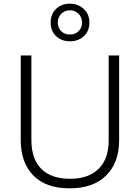

<svg xmlns="http://www.w3.org/2000/svg" viewBox="-20 -1016 762 1046"><path d="M629 -252Q629 -130 558.5 -60Q488 10 359 10Q230 10 161.5 -60Q93 -130 93 -254V-714H151V-254Q151 -150 205 -96Q259 -42 362 -42Q463 -42 517.5 -96.5Q572 -151 572 -248V-714H629ZM361 -791Q316 -791 286 -818.5Q256 -846 256 -894Q256 -940 286 -968Q316 -996 361 -996Q405 -996 436 -967.5Q467 -939 467 -894Q467 -846 436.5 -818.5Q406 -791 361 -791ZM361 -828Q390 -828 408.5 -846.5Q427 -865 427 -894Q427 -922 407.5 -941Q388 -960 361 -960Q333 -960 314 -941Q295 -922 295 -894Q295 -865 313 -846.5Q331 -828 361 -828Z"/></svg>

Font: Noto Sans Myanmar Light
Style: Regular
Weight: 300
Designer: Monotype Design Team
Foundry: Monotype Imaging Inc.
Version: Version 2.107; ttfautohint (v1.8.4.7-5d5b)